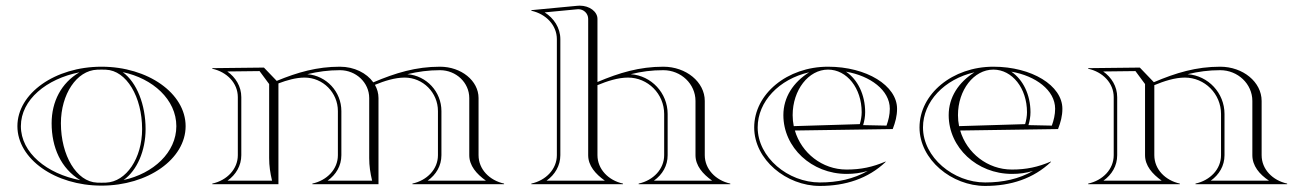

<svg xmlns="http://www.w3.org/2000/svg" viewBox="-20 -635 4500 662"><path d="M406.1 -14.3C452.9 -47.5 482 -115.9 482 -190C482 -273.3 452.1 -350.7 403.1 -386.3C507.2 -364.5 588 -291.4 588 -200C588 -109.4 508.7 -36.7 406.1 -14.3ZM190 -210C190 -309.7 244 -392.1 315 -394.7C320.3 -394.9 324.7 -395 330 -395C335.3 -395 339.7 -394.9 345 -394.7C416.4 -392.1 470 -300.4 470 -190C470 -90.3 416 -7.9 345 -5.3C339.7 -5.1 335.3 -5 330 -5C324.7 -5 320.3 -5.1 315 -5.3C243.6 -7.9 190 -99.6 190 -210ZM40 -200C40 -86.8 169.9 5 330 5C490.1 5 620 -86.8 620 -200C620 -313.2 490.1 -405 330 -405C169.9 -405 40 -313.2 40 -200ZM256.9 -13.7C142.2 -35.5 52 -107.8 52 -200C52 -291.5 140.7 -363.3 253.9 -385.7C191.1 -349 158 -284.5 158 -210C158 -127.2 189.7 -54.3 256.9 -13.7Z M1145 -252V-100C1145 -51 1107 -13 1057 -2V0H1285V-297C1285 -313.2 1280.6 -328.6 1272.7 -342.5C1305 -355.8 1341.6 -367.5 1375.1 -367.5C1438.5 -367.5 1490 -315.8 1490 -252V-100C1490 -51 1452 -13 1402 -2V0H1718V-2C1668 -13 1630 -51 1630 -100V-297C1630 -356.6 1570.4 -405 1497 -405C1413.9 -405 1344 -383.7 1267.1 -351.1C1244.1 -383.3 1201.2 -405 1152 -405C1073.3 -405 1006.3 -385.9 934.1 -356.1L890 -402L712 -400V-398C762 -387 800 -349 800 -300V-100C800 -52.2 762.9 -13.2 712 -2V0H940V-347.4C969.1 -358.5 1000.8 -367.5 1030.1 -367.5C1093.5 -367.5 1145 -315.8 1145 -252ZM908 -90C908 -62.3 911.7 -39 918 -12H764.4C793.5 -32.7 812 -63.9 812 -100V-300C812 -337.4 792 -368.7 763.7 -388.6L874.9 -389.9L908 -345.2ZM1263 -12 1109.5 -12C1138.6 -32.7 1157 -63.3 1157 -100V-252C1157 -319 1105.3 -374 1039.7 -379.2C1075.7 -388 1112.4 -393 1152 -393C1207.8 -393 1253 -350 1253 -297L1253 -90C1253 -62.3 1256.7 -39 1263 -12ZM1384.7 -379.2C1420.7 -388 1457.5 -393 1497 -393C1552.8 -393 1598 -350 1598 -297V-100C1598 -63.9 1622.7 -35.3 1655.5 -12H1454.5C1483.6 -32.7 1502 -63.3 1502 -100V-252C1502 -319 1450.3 -374 1384.7 -379.2Z M1900 -100C1900 -52.2 1862.9 -13.2 1812 -2V0H2128V-2C2077.1 -13.2 2040 -52.2 2040 -100V-341.4C2073 -355.1 2110.7 -367.5 2145.1 -367.5C2214 -367.5 2270 -311.3 2270 -242V-100C2270 -52.2 2232.9 -13.2 2182 -2V0H2498V-2C2447.1 -13.2 2410 -52.2 2410 -100V-287C2410 -352.1 2345.9 -405 2267 -405C2185 -405 2115.7 -384.3 2040 -352.3V-570C2040 -594.5 2013 -615.5 1978.9 -615.5C1976 -615.5 1973 -615.3 1970 -615L1812 -600V-598C1862.9 -586.8 1900 -547.8 1900 -500ZM2008 -100C2008 -63.8 2032.8 -35.3 2065.6 -12H1864.4C1893.5 -32.7 1912 -63.9 1912 -100V-500C1912 -539.3 1889.2 -572.9 1857.9 -592.3L1971.2 -603.1C1972.4 -603.2 1973.5 -603.2 1974.7 -603.2C1992.7 -603.2 2008 -588.4 2008 -570ZM2154.8 -379.2C2192.7 -388.5 2226.9 -393 2267 -393C2328.3 -393 2378 -345.5 2378 -287V-100C2378 -63.9 2402.7 -35.3 2435.5 -12H2234.5C2264.5 -33.4 2282 -63.9 2282 -100V-242C2282 -314.5 2225.9 -374 2154.8 -379.2Z M2769.9 -385.8C2715.3 -351.4 2681 -299.9 2681 -238C2681 -126.2 2778.6 -35.4 2898.9 -35.4C2924.9 -35.4 2946.9 -38.3 2971.8 -45.6C2922.8 -17.9 2868.1 -5.9 2806.8 -5.9C2697.1 -5.9 2592.4 -92.5 2592.4 -195.6C2592.4 -284.8 2666.1 -362.2 2769.9 -385.8ZM3073 -260C3073 -340 2967.5 -405 2835 -405C2694.4 -405 2580.4 -311.2 2580.4 -195.6C2580.4 -84.3 2691.7 6.1 2806.8 6.1C2894.8 6.1 2973 -19 3034 -77L3033 -78C2989 -59 2948.3 -50.4 2898.9 -50.4C2814.8 -50.4 2743.4 -107.5 2720.6 -185L3058 -190C3067.1 -213.7 3073 -234.8 3073 -260ZM2896.9 -387.9C2980.8 -373.5 3048 -323.9 3048 -260C3048 -239.4 3043.3 -220.3 3036.6 -201.9L2956 -203.6C2960.2 -217.5 2963 -232.9 2963 -248C2963 -308.3 2937.3 -360.7 2896.9 -387.9ZM2716.8 -200.1C2714.3 -212.3 2713 -225 2713 -238C2713 -324.7 2767.7 -395 2835 -395C2900.1 -395 2951 -330.8 2951 -248C2951 -234.5 2948.4 -220.1 2944.5 -207Z M3339.9 -385.8C3285.3 -351.4 3251 -299.9 3251 -238C3251 -126.2 3348.6 -35.4 3468.9 -35.4C3494.9 -35.4 3516.9 -38.3 3541.8 -45.6C3492.8 -17.9 3438.1 -5.9 3376.8 -5.9C3267.1 -5.9 3162.4 -92.5 3162.4 -195.6C3162.4 -284.8 3236.1 -362.2 3339.9 -385.8ZM3643 -260C3643 -340 3537.5 -405 3405 -405C3264.4 -405 3150.4 -311.2 3150.4 -195.6C3150.4 -84.3 3261.7 6.1 3376.8 6.1C3464.8 6.1 3543 -19 3604 -77L3603 -78C3559 -59 3518.3 -50.4 3468.9 -50.4C3384.8 -50.4 3313.4 -107.5 3290.6 -185L3628 -190C3637.1 -213.7 3643 -234.8 3643 -260ZM3466.9 -387.9C3550.8 -373.5 3618 -323.9 3618 -260C3618 -239.4 3613.3 -220.3 3606.6 -201.9L3526 -203.6C3530.2 -217.5 3533 -232.9 3533 -248C3533 -308.3 3507.3 -360.7 3466.9 -387.9ZM3286.8 -200.1C3284.3 -212.3 3283 -225 3283 -238C3283 -324.7 3337.7 -395 3405 -395C3470.1 -395 3521 -330.8 3521 -248C3521 -234.5 3518.4 -220.1 3514.5 -207Z M3820 -100C3820 -51 3782 -13 3732 -2V0H4048V-2C3998 -13 3960 -51 3960 -100V-341.4C3993 -355.1 4030.7 -367.5 4065.1 -367.5C4134 -367.5 4190 -311.3 4190 -242V-100C4190 -51 4152 -13 4102 -2V0H4418V-2C4368 -13 4330 -51 4330 -100V-287C4330 -352.1 4265.9 -405 4187 -405C4104.4 -405 4034.8 -384 3958.4 -351.6L3910 -402L3732 -400V-398C3782 -387 3820 -349 3820 -300ZM3928 -345.2V-100C3928 -63.9 3952.7 -35.3 3985.5 -12H3784.5C3813.6 -32.7 3832 -63.3 3832 -100V-300C3832 -337.4 3812 -368.7 3783.7 -388.6L3894.9 -389.9ZM4074.8 -379.2C4110.8 -388 4147.6 -393 4187 -393C4248.3 -393 4298 -345.5 4298 -287V-100C4298 -63.4 4322 -34.1 4355.5 -12H4154.5C4183.6 -32.7 4202 -63.3 4202 -100V-242C4202 -314.5 4145.9 -374 4074.8 -379.2Z"/></svg>

Font: SortefaxS01
Style: Medium
Weight: 500
Designer: gluk
Foundry: gluk
Version: Version 0.261